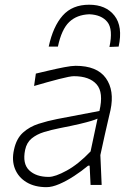

<svg xmlns="http://www.w3.org/2000/svg" viewBox="-20 -784 558 814"><path d="M177 9.5Q127.5 9.5 92.8 -11.2Q58 -32 43.5 -68.2Q29 -104.5 39.5 -150Q49.5 -196.5 77.5 -221.8Q105.5 -247 143.8 -259.2Q182 -271.5 223 -279.5L401.5 -313.5Q420 -392 389.5 -426.5Q359 -461 293 -461Q277.5 -461 230 -448.8Q182.5 -436.5 124.5 -419.5L132 -472Q155 -477.5 188 -485.2Q221 -493 252.2 -499Q283.5 -505 300.5 -505Q391.5 -505 428.8 -452.8Q466 -400.5 448.5 -317.5Q444 -296 437.5 -270Q431 -244 424 -211L405.5 -126.5Q407 -94.5 408.2 -65Q409.5 -35.5 411 0H364L360 -81.5H353.5Q326 -58.5 294.2 -37.8Q262.5 -17 231.8 -3.8Q201 9.5 177 9.5ZM186.5 -34Q214 -34 263.2 -61Q312.5 -88 364 -142L393.5 -281Q383.5 -276.5 367.2 -271.5Q351 -266.5 319.8 -259Q288.5 -251.5 232.5 -240.5Q197 -233.5 166.2 -224Q135.5 -214.5 114.2 -197Q93 -179.5 86.5 -148.5Q74.5 -90 103.8 -62Q133 -34 186.5 -34ZM444 -585Q460 -660 435.2 -690.8Q410.5 -721.5 358.5 -723.5Q305.5 -721.5 273.2 -690.5Q241 -659.5 225.5 -586.5H186.5Q205 -672 245.8 -718Q286.5 -764 358 -764Q429 -764 465.2 -717.8Q501.5 -671.5 483 -586.5Z"/></svg>

Font: Commissioner Loud ExtraLight
Style: Italic
Weight: 200
Italic angle: -12°
Designer: Kostas Bartsokas
Foundry: Kostas Bartsokas
Version: Version 1.000; ttfautohint (v1.8.3)